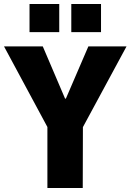

<svg xmlns="http://www.w3.org/2000/svg" viewBox="-35 -936 650 956"><path d="M201 0V-367L232 -246L-15 -705H178L289 -445H293L405 -705H595L347 -246L378 -367L377 0ZM320 -776V-916H468V-776ZM112 -776V-916H260V-776Z"/></svg>

Font: Nunito Sans 7pt Condensed Black
Style: Regular
Weight: 900
Width: 3
Designer: Vernon Adams
Foundry: Vernon Adams
Version: Version 3.101;gftools[0.9.27]